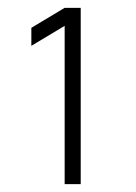

<svg xmlns="http://www.w3.org/2000/svg" viewBox="-20 -740 346 490"><path d="M145 -270V-674L60 -623V-669L145 -720H186V-270Z"/></svg>

Font: Manrope ExtraLight
Style: Regular
Weight: 200
Designer: Mikhail Sharanda
Foundry: Mikhail Sharanda
Version: Version 4.505